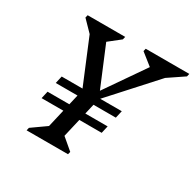

<svg xmlns="http://www.w3.org/2000/svg" viewBox="-148 -829 1001 988"><g transform="rotate(30 353.0 -335.0)"><path d="M286 -286 137 -645 176 -574 98 -654 102 -670H325L321 -653L226 -578L234 -645L355 -355H344L541 -640L540 -577L443 -654L447 -670H706L702 -653L588 -576L653 -639L333 -286ZM126 0 130 -17 246 -99 206 -39 278 -349H373L301 -39L277 -100L376 -16L372 0ZM110 -182 120 -226H477L467 -182ZM134 -286 144 -330H501L491 -286Z"/></g></svg>

Font: Platypi Light Light
Style: Italic
Weight: 300
Italic angle: -13°
Version: Version 1.200